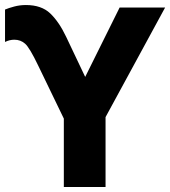

<svg xmlns="http://www.w3.org/2000/svg" viewBox="-20 -744 677 764"><path d="M83 -724Q59 -724 36.5 -718Q14 -712 0 -706V-577Q18 -586 37 -586Q62 -586 80 -570Q98 -554 132 -483L234 -272V0H400V-278L637 -714H456L319 -438L243 -598Q215 -657 180 -690.5Q145 -724 83 -724Z"/></svg>

Font: Noto Sans UI Extra
Style: Regular
Weight: 800
Designer: Monotype Design Team
Foundry: Monotype Imaging Inc.
Version: Version 1.901